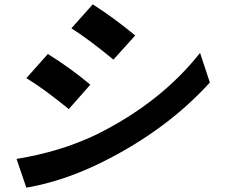

<svg xmlns="http://www.w3.org/2000/svg" viewBox="-20 -812 1040 882"><path d="M406 -792Q505 -729 601 -649L501 -538Q394 -627 308 -682ZM56 -82Q259 -115 423 -194Q718 -340 899 -569L944 -433Q751 -220 463 -74Q278 20 101 50ZM200 -564Q303 -500 395 -423L296 -311Q174 -410 101 -453Z"/></svg>

Font: KaiGen Gothic CN Bold
Style: Bold
Weight: 700
Designer: Ryoko NISHIZUKA  (kana & ideographs); Paul D. Hunt (Latin, Greek & Cyrillic); Wenlong ZHANG  (bopomofo); Sandoll Communi
Foundry: Adobe Systems Incorporated
Version: Version 1.002.20150501